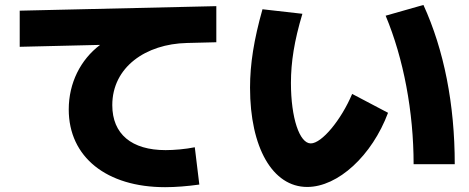

<svg xmlns="http://www.w3.org/2000/svg" viewBox="-20 -737 1915 784"><path d="M654.3 27.3C696.3 27.3 746.1 23.4 793.9 16.6L775.4 -135.7C737.3 -127.9 690.4 -124 656.2 -124C517.6 -124 438.5 -189.5 438.5 -307.6C438.5 -462.9 575.2 -557.6 743.2 -561.5L863.3 -564.5V-711.9L60.5 -693.4V-545.9L388.7 -553.7C308.6 -493.2 260.7 -397.9 260.7 -290C260.7 -95.7 415 27.3 654.3 27.3Z M1234.4 26.4C1360.4 26.4 1499 -101.6 1564.5 -276.4L1418 -353.5C1373 -247.1 1293.9 -151.4 1249 -151.4C1203.1 -151.4 1168 -254.9 1168 -398.4C1168 -483.4 1181.6 -570.3 1214.8 -680.7L1051.8 -699.2C1016.6 -574.2 1001 -475.6 1001 -378.9C1001 -134.8 1092.8 26.4 1234.4 26.4ZM1668.9 -66.4H1836.9C1836.9 -311.5 1793 -533.2 1709 -716.8L1554.7 -672.9C1627.9 -498 1668.9 -280.3 1668.9 -66.4Z"/></svg>

Font: Pretendard Black
Style: Regular
Weight: 900
Designer: Base glyphs from Inter by Rasmus Andersson; Hangeul glyphs from Noto Sans CJK(Source Han Sans) by Jang Soo-young and Kan
Foundry: Kil Hyung-jin
Version: Version 1.309;Glyphs 3.2 (3225)